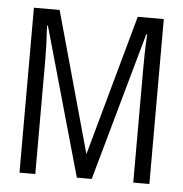

<svg xmlns="http://www.w3.org/2000/svg" viewBox="-44 -574 588 617"><g transform="rotate(5 250.0 -266.0)"><path d="M41 0V-532H124L250 -78L376 -532H460V0H408V-367Q408 -390 408.5 -416.5Q409 -443 411 -478H408L274 0H226L91 -478H88Q90 -447 91 -419Q92 -391 92 -367V0Z"/></g></svg>

Font: Noto Sans Mono ExtraCondensed Light
Style: Regular
Weight: 300
Width: 2
Designer: Monotype Design Team
Foundry: Monotype Imaging Inc.
Version: Version 2.014; ttfautohint (v1.8.4.7-5d5b)